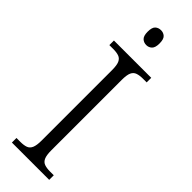

<svg xmlns="http://www.w3.org/2000/svg" viewBox="-301 -932 950 950"><g transform="rotate(45 174.0 -457.5)"><path d="M43 0V-32H70Q94 -32 109.5 -37.5Q125 -43 132.5 -60Q140 -77 140 -111V-603Q140 -638 132.5 -654.5Q125 -671 109.5 -676.5Q94 -682 70 -682H43V-714H304V-682H278Q255 -682 239 -676.5Q223 -671 215.5 -654.5Q208 -638 208 -603V-111Q208 -77 215.5 -60Q223 -43 239 -37.5Q255 -32 278 -32H304V0ZM172 -811Q154 -811 142 -822.5Q130 -834 130 -863Q130 -893 142 -904Q154 -915 172 -915Q189 -915 201 -904Q213 -893 213 -863Q213 -834 201 -822.5Q189 -811 172 -811Z"/></g></svg>

Font: Noto Serif Thai Light
Style: Regular
Weight: 300
Version: Version 2.001